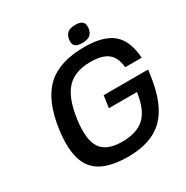

<svg xmlns="http://www.w3.org/2000/svg" viewBox="-198 -1032 1173 1214"><g transform="rotate(-30 388.5 -425.0)"><path d="M438 -307.1 450.7 -395H775.4L769 -350.1Q741.7 -155.8 652.1 -67.9Q562.5 20 392.1 20Q210.4 20 141.1 -67.9Q71.8 -155.8 99.1 -350.1Q126.5 -544.4 220.5 -632.3Q314.5 -720.2 496.1 -720.2Q636.2 -720.2 702.9 -663.1Q769.5 -606 777.3 -480H657.2Q650.4 -553.7 608.9 -586.4Q567.4 -619.1 481.9 -619.1Q368.7 -619.1 309.3 -555.9Q250 -492.7 230 -350.1Q210 -207.5 251.5 -144.3Q293 -81.1 406.2 -81.1Q515.1 -81.1 570.8 -134Q626.5 -187 643.1 -307.1ZM517.1 -870.1Q553.7 -870.1 568.8 -855.2Q584 -840.3 579.6 -808.1Q575.2 -776.9 555.9 -762.5Q536.6 -748 500 -748Q462.9 -748 448 -762.2Q433.1 -776.4 437.5 -808.1Q441.9 -840.3 460.9 -855.2Q480 -870.1 517.1 -870.1Z"/></g></svg>

Font: Fivo Sans Med
Style: Regular
Weight: 450
Designer: Alexander Slobzheninov
Foundry: Alexander Slobzheninov
Version: 1.0